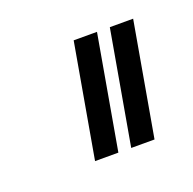

<svg xmlns="http://www.w3.org/2000/svg" viewBox="-49 -725 268 267"><g transform="rotate(-20 85.0 -591.0)"><path d="M106 -507H140.5L170 -675H135.5ZM52.5 -507H87L116.5 -675H82Z"/></g></svg>

Font: Anybody UltraCondensed Light
Style: Italic
Weight: 300
Width: 1
Italic angle: -10°
Version: Version 1.113;gftools[0.9.25]